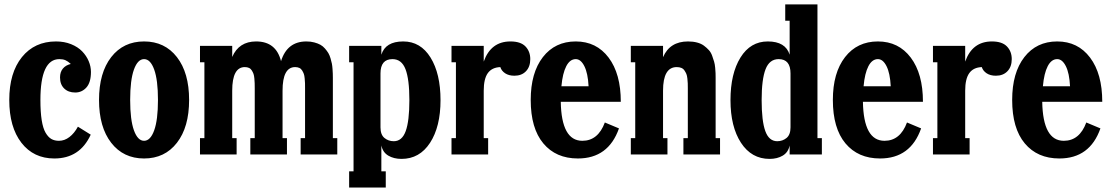

<svg xmlns="http://www.w3.org/2000/svg" viewBox="-20 -700 5032 870"><path d="M247.1 -62Q272.5 -62 294.7 -79.1Q316.9 -96.2 333 -126L391.1 -89.8Q341.8 18.1 226.1 18.1Q132.3 18.1 77.1 -53Q22 -124 22 -247.1Q22 -370.1 79.3 -441.2Q136.7 -512.2 233.9 -512.2Q271.5 -512.2 302.2 -499.8Q333 -487.3 352.3 -467.3Q371.6 -447.3 381.8 -423.1Q392.1 -398.9 392.1 -374Q392.1 -326.7 371.6 -303.7Q351.1 -280.8 320.8 -280.8Q289.6 -280.8 270.8 -299.1Q252 -317.4 252 -349.1Q252 -373.5 264.9 -389.2Q277.8 -404.8 300.8 -410.2Q287.6 -422.4 276.4 -427.2Q265.1 -432.1 249 -432.1Q163.1 -432.1 163.1 -247.1Q163.1 -192.9 168.9 -155.8Q174.8 -118.7 186.5 -98.6Q198.2 -78.6 212.6 -70.3Q227.1 -62 247.1 -62Z M781.7 -53Q726.6 18.1 632.8 18.1Q539.1 18.1 483.9 -53Q428.7 -124 428.7 -247.1Q428.7 -370.1 483.9 -441.2Q539.1 -512.2 632.8 -512.2Q726.6 -512.2 781.7 -441.2Q836.9 -370.1 836.9 -247.1Q836.9 -124 781.7 -53ZM586.9 -109.4Q604 -62 632.8 -62Q661.6 -62 678.7 -109.4Q695.8 -156.7 695.8 -247.1Q695.8 -337.4 678.7 -384.8Q661.6 -432.1 632.8 -432.1Q604 -432.1 586.9 -384.8Q569.8 -337.4 569.8 -247.1Q569.8 -156.7 586.9 -109.4Z M1488.3 -347.2V-74.2H1508.3V0H1342.3V-74.2H1362.3V-298.8Q1362.3 -314.5 1362.1 -322.8Q1361.8 -331.1 1360.6 -344.5Q1359.4 -357.9 1356.7 -365.2Q1354 -372.6 1349.1 -380.6Q1344.2 -388.7 1336.2 -392.3Q1328.1 -396 1317.4 -396Q1260.3 -396 1260.3 -289.1V-74.2H1280.3V0H1114.3V-74.2H1134.3V-298.8Q1134.3 -314.5 1134 -322.8Q1133.8 -331.1 1132.6 -344.5Q1131.3 -357.9 1128.7 -365.2Q1126 -372.6 1121.1 -380.6Q1116.2 -388.7 1108.2 -392.3Q1100.1 -396 1089.4 -396Q1032.2 -396 1032.2 -289.1V-74.2H1052.2V0H886.2V-74.2H906.2V-418H886.2V-492.2H1032.2V-441.9Q1062.5 -512.2 1140.6 -512.2Q1231 -512.2 1253.4 -422.9Q1281.2 -512.2 1368.2 -512.2Q1387.7 -512.2 1404.1 -507.8Q1420.4 -503.4 1431.9 -497.1Q1443.4 -490.7 1452.6 -480Q1461.9 -469.2 1467.8 -459.5Q1473.6 -449.7 1477.8 -435.5Q1481.9 -421.4 1483.9 -411.4Q1485.8 -401.4 1486.8 -387Q1487.8 -372.6 1488 -365.7Q1488.3 -358.9 1488.3 -347.2Z M1728 149.9H1562V76.2H1582V-418H1562V-492.2H1708V-452.1Q1726.6 -512.2 1807.1 -512.2Q1885.7 -512.2 1930.9 -439.2Q1976.1 -366.2 1976.1 -246.1Q1976.1 -126 1928.7 -53Q1881.3 20 1799.3 20Q1764.2 20 1739.3 5.1Q1714.4 -9.8 1708 -41V76.2H1728ZM1764.2 -60.1Q1801.8 -60.1 1818.4 -106Q1835 -151.9 1835 -246.1Q1835 -340.8 1817.4 -386.5Q1799.8 -432.1 1758.3 -432.1Q1704.1 -432.1 1704.1 -367.2V-123Q1704.1 -89.4 1722.2 -74.7Q1740.2 -60.1 1764.2 -60.1Z M2293 -512.2Q2339.4 -512.2 2361.1 -489.5Q2382.8 -466.8 2382.8 -432.1Q2382.8 -397.5 2363.3 -377.2Q2343.8 -356.9 2311 -356.9Q2285.6 -356.9 2269 -367.9Q2252.4 -378.9 2247.1 -396Q2209 -394.5 2190.4 -368.7Q2171.9 -342.8 2171.9 -289.1V-74.2H2191.9V0H2025.9V-74.2H2045.9V-418H2025.9V-492.2H2171.9V-420.9Q2204.1 -512.2 2293 -512.2Z M2618.7 -62Q2689.9 -62 2720.7 -145L2784.7 -118.2Q2736.8 18.1 2598.6 18.1Q2499 18.1 2441.9 -50.3Q2384.8 -118.7 2384.8 -247.1Q2384.8 -370.1 2439.9 -441.2Q2495.1 -512.2 2588.9 -512.2Q2682.6 -512.2 2737.8 -439Q2793 -365.7 2793 -238.8H2521Q2523.9 -62 2618.7 -62ZM2588.9 -432.1Q2562.5 -432.1 2545.9 -400.1Q2529.3 -368.2 2523.9 -309.1H2647Q2644 -368.2 2627.9 -400.1Q2611.8 -432.1 2588.9 -432.1Z M3222.7 -347.2V-74.2H3242.7V0H3076.7V-74.2H3096.7V-298.8Q3096.7 -314 3096.4 -322.3Q3096.2 -330.6 3094.7 -344Q3093.3 -357.4 3090.1 -365Q3086.9 -372.6 3081.5 -380.6Q3076.2 -388.7 3067.4 -392.3Q3058.6 -396 3046.4 -396Q2984.4 -396 2984.4 -289.1V-74.2H3004.4V0H2838.4V-74.2H2858.4V-418H2838.4V-492.2H2984.4V-440.9Q3015.1 -512.2 3097.7 -512.2Q3120.1 -512.2 3138.7 -507.3Q3157.2 -502.4 3169.9 -492.9Q3182.6 -483.4 3192.1 -472.9Q3201.7 -462.4 3207 -447.3Q3212.4 -432.1 3215.8 -420.7Q3219.2 -409.2 3220.7 -392.8Q3222.2 -376.5 3222.4 -368.4Q3222.7 -360.4 3222.7 -347.2Z M3467.3 20Q3385.3 20 3337.6 -53Q3290 -126 3290 -246.1Q3290 -366.2 3335.2 -439.2Q3380.4 -512.2 3459 -512.2Q3539.6 -512.2 3558.1 -452.1V-606H3538.1V-680.2H3684.1V-74.2H3704.1V0H3558.1V-41Q3551.8 -9.8 3526.9 5.1Q3502 20 3467.3 20ZM3502 -60.1Q3525.9 -60.1 3543.9 -74.7Q3562 -89.4 3562 -123V-367.2Q3562 -432.1 3508.3 -432.1Q3466.8 -432.1 3449 -386.5Q3431.2 -340.8 3431.2 -246.1Q3431.2 -151.9 3447.8 -106Q3464.4 -60.1 3502 -60.1Z M3987.8 -62Q4059.1 -62 4089.8 -145L4153.8 -118.2Q4106 18.1 3967.8 18.1Q3868.2 18.1 3811 -50.3Q3753.9 -118.7 3753.9 -247.1Q3753.9 -370.1 3809.1 -441.2Q3864.3 -512.2 3958 -512.2Q4051.8 -512.2 4106.9 -439Q4162.1 -365.7 4162.1 -238.8H3890.1Q3893.1 -62 3987.8 -62ZM3958 -432.1Q3931.6 -432.1 3915 -400.1Q3898.4 -368.2 3893.1 -309.1H4016.1Q4013.2 -368.2 3997.1 -400.1Q3981 -432.1 3958 -432.1Z M4474.6 -512.2Q4521 -512.2 4542.7 -489.5Q4564.5 -466.8 4564.5 -432.1Q4564.5 -397.5 4544.9 -377.2Q4525.4 -356.9 4492.7 -356.9Q4467.3 -356.9 4450.7 -367.9Q4434.1 -378.9 4428.7 -396Q4390.6 -394.5 4372.1 -368.7Q4353.5 -342.8 4353.5 -289.1V-74.2H4373.5V0H4207.5V-74.2H4227.5V-418H4207.5V-492.2H4353.5V-420.9Q4385.7 -512.2 4474.6 -512.2Z M4800.3 -62Q4871.6 -62 4902.3 -145L4966.3 -118.2Q4918.5 18.1 4780.3 18.1Q4680.7 18.1 4623.5 -50.3Q4566.4 -118.7 4566.4 -247.1Q4566.4 -370.1 4621.6 -441.2Q4676.8 -512.2 4770.5 -512.2Q4864.3 -512.2 4919.4 -439Q4974.6 -365.7 4974.6 -238.8H4702.6Q4705.6 -62 4800.3 -62ZM4770.5 -432.1Q4744.1 -432.1 4727.5 -400.1Q4710.9 -368.2 4705.6 -309.1H4828.6Q4825.7 -368.2 4809.6 -400.1Q4793.5 -432.1 4770.5 -432.1Z"/></svg>

Font: Margherita Black
Style: Regular
Weight: 900
Designer: James Puckett
Foundry: Dunwich Type Founders
Version: Version 1.008;hotconv 1.0.109;makeotfexe 2.5.65596